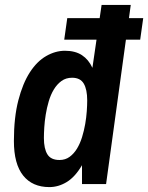

<svg xmlns="http://www.w3.org/2000/svg" viewBox="-20 -743 598 775"><path d="M36.1 -173.8Q36.1 -269 54 -337.9Q71.8 -406.7 100.6 -451.2Q129.4 -495.6 166.5 -516.8Q203.6 -538.1 242.2 -538.1Q283.7 -538.1 310.8 -520.3Q337.9 -502.4 353 -469.2L369.6 -583H239.3L251.5 -669.9H382.3L390.1 -723.1H507.8L500.5 -669.9H558.1L545.9 -583H488.3L408.2 0H311V-76.2Q283.2 -28.8 249.5 -8.3Q215.8 12.2 179.2 12.2Q110.8 12.2 73.5 -34.4Q36.1 -81.1 36.1 -173.8ZM220.2 -97.2Q243.7 -97.2 261 -109.9Q278.3 -122.6 290.8 -143.1Q303.2 -163.6 311.3 -189.7Q319.3 -215.8 324 -242.7Q328.6 -269.5 330.3 -294.4Q332 -319.3 332 -337.9Q332 -381.8 318.1 -405.5Q304.2 -429.2 271 -429.2Q246.1 -429.2 228 -416Q210 -402.8 197.3 -381.8Q184.6 -360.8 176.8 -334.2Q168.9 -307.6 164.6 -280.5Q160.2 -253.4 158.7 -228.5Q157.2 -203.6 157.2 -186Q157.2 -142.6 171.4 -119.9Q185.5 -97.2 220.2 -97.2Z"/></svg>

Font: Archivo Narrow
Style: Bold Italic
Weight: 700
Italic angle: -8°
Designer: Hector Gatti
Foundry: Hector Gatti
Version: 1.002; ttfautohint (v0.8)